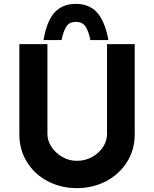

<svg xmlns="http://www.w3.org/2000/svg" viewBox="-20 -964 796 992"><path d="M377 -133Q420 -133 456 -153Q492 -173 512.5 -205Q533 -237 533 -272V-736H676V-269Q676 -190 636 -126.5Q596 -63 527.5 -27.5Q459 8 377 8Q295 8 227 -27.5Q159 -63 119.5 -126.5Q80 -190 80 -269V-736H225V-272Q225 -237 246 -205Q267 -173 302 -153Q337 -133 377 -133ZM540 -757H447Q437 -805 421 -828Q405 -851 372 -851Q339 -851 323.5 -828Q308 -805 298 -757H205Q221 -854 261.5 -899Q302 -944 372 -944Q442 -944 482.5 -898Q523 -852 540 -757Z"/></svg>

Font: Josefin Sans
Style: Bold
Weight: 700
Designer: Santiago Orozco
Foundry: Typemade
Version: Version 2.000